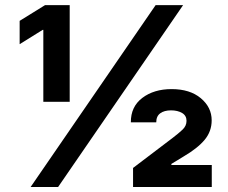

<svg xmlns="http://www.w3.org/2000/svg" viewBox="-20 -748 911 768"><path d="M153.3 -340.8V-628.4H150.4L58.6 -571.3V-664.6L160.2 -727.5H258.8V-340.8ZM102.5 0 602.5 -727.5H712.4L212.4 0ZM512.2 0V-76.2L670.4 -196.3Q692.9 -213.4 709.5 -228.8Q726.1 -244.1 726.1 -264.6Q726.1 -285.6 708.3 -296.1Q690.4 -306.6 664.1 -306.6Q637.2 -306.6 621.1 -294.9Q605 -283.2 605 -258.8H503.4Q502.9 -321.3 549.3 -356.4Q595.7 -391.6 666.5 -391.6Q739.7 -391.6 783.2 -355.2Q826.7 -318.8 826.7 -266.6Q826.7 -222.7 798.8 -189Q771 -155.3 714.4 -122.1L665.5 -92.3V-87.9H827.1V0Z"/></svg>

Font: Inter Extra Bold
Style: Regular
Weight: 800
Designer: Rasmus Andersson
Foundry: rsms
Version: Version 4.000;git-3c8e0fc